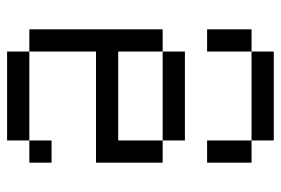

<svg xmlns="http://www.w3.org/2000/svg" viewBox="-145 -645 790 540"><g transform="rotate(90 250.0 -375.0)"><path d="M437.5 -62.5V-125H375V-62.5H125V0H375V-62.5ZM125 -62.5V-250H437.5V-437.5H375Q375 -437.5 375 -312.5H125Q125 -312.5 125 -437.5H62.5Q62.5 -437.5 62.5 -62.5ZM125 -437.5H375V-500H125ZM62.5 -687.5Q62.5 -687.5 62.5 -562.5H125Q125 -562.5 125 -687.5ZM375 -687.5Q375 -687.5 375 -562.5H437.5Q437.5 -562.5 437.5 -687.5ZM125 -687.5H375V-750H125Z"/></g></svg>

Font: Unifont
Style: Regular
Weight: 500
Version: Version 13.0.05